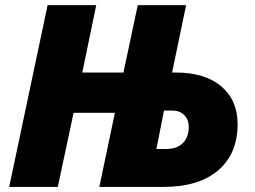

<svg xmlns="http://www.w3.org/2000/svg" viewBox="-20 -734 1003 754"><path d="M913.1 -246.1Q913.1 -130.9 837.2 -65.4Q761.2 0 622.1 0H370.1L431.2 -291H269L207 0H16.1L167 -713.9H357.9L303.2 -449.2H464.8L521 -713.9H710.9L655.8 -449.2H669.9Q785.2 -449.2 849.1 -394.8Q913.1 -340.3 913.1 -246.1ZM594.2 -148.9H631.8Q674.8 -148.9 698 -172.1Q721.2 -195.3 721.2 -235.8Q721.2 -264.6 703.4 -282.2Q685.5 -299.8 657.2 -299.8H624Z"/></svg>

Font: Open Sans Extrabold
Style: Italic
Weight: 800
Italic angle: -12°
Foundry: Ascender Corporation
Version: Version 1.10